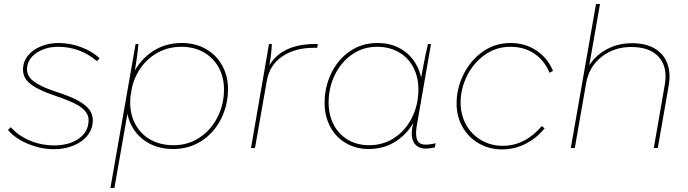

<svg xmlns="http://www.w3.org/2000/svg" viewBox="-20 -740 3440 960"><path d="M20 -90 34 -104Q72 -61 129.5 -37Q187 -13 251 -13Q326 -13 374 -47Q422 -81 423 -137Q424 -159 411 -177.5Q398 -196 373 -212Q334 -235 254 -262Q195 -282 160.5 -301.5Q126 -321 110.5 -342.5Q95 -364 95 -392Q95 -431 119.5 -461.5Q144 -492 185 -508.5Q226 -525 273 -525Q330 -525 385 -504.5Q440 -484 478 -449L465 -434Q423 -470 374 -488Q325 -506 272 -506Q206 -506 160.5 -474Q115 -442 115 -393Q115 -365 136.5 -343.5Q158 -322 207 -301Q242 -287 267 -279Q332 -258 370 -237Q408 -216 426 -192.5Q444 -169 444 -139Q444 -97 418.5 -64Q393 -31 348.5 -12.5Q304 6 250 6Q184 6 119.5 -21Q55 -48 20 -90Z M658 -520H672Q669 -479 662 -435Q655 -391 651 -366L649 -354L648 -347L552 200H532ZM612 -223Q612 -302 646 -371.5Q680 -441 743 -483Q806 -525 889 -525Q957 -525 1009.5 -495Q1062 -465 1091 -412.5Q1120 -360 1120 -294Q1120 -216 1086 -147Q1052 -78 989.5 -36.5Q927 5 846 5Q776 5 723 -24.5Q670 -54 641 -106Q612 -158 612 -223ZM1100 -292Q1100 -354 1073.5 -402.5Q1047 -451 998.5 -478.5Q950 -506 887 -506Q813 -506 754.5 -468.5Q696 -431 663.5 -367Q631 -303 631 -227Q631 -166 657.5 -117.5Q684 -69 733 -41.5Q782 -14 848 -14Q921 -14 978.5 -52.5Q1036 -91 1068 -155Q1100 -219 1100 -292Z M1325 -520H1339Q1339 -499 1334.5 -463Q1330 -427 1322 -388L1317 -395Q1347 -458 1407.5 -489Q1468 -520 1555 -520H1569L1566 -501Q1558 -501 1549 -501Q1455 -501 1391.5 -458Q1328 -415 1314 -336L1255 0H1235Z M2045 -119 2059 -178 2083 -339Q2087 -358 2090 -376Q2108 -472 2120 -520H2135L2065 -118Q2056 -70 2064.5 -43.5Q2073 -17 2108 -17Q2133 -17 2158 -24L2154 -3Q2130 3 2109 3Q2067 3 2049 -28Q2031 -59 2045 -119ZM2091 -297Q2091 -218 2058.5 -148.5Q2026 -79 1965 -37Q1904 5 1824 5Q1759 5 1708.5 -25Q1658 -55 1630.5 -107.5Q1603 -160 1603 -226Q1603 -304 1636 -373Q1669 -442 1729 -483.5Q1789 -525 1867 -525Q1934 -525 1984.5 -495.5Q2035 -466 2063 -414Q2091 -362 2091 -297ZM1623 -228Q1623 -166 1648 -117.5Q1673 -69 1719 -41.5Q1765 -14 1826 -14Q1897 -14 1953 -51.5Q2009 -89 2040.5 -153Q2072 -217 2072 -293Q2072 -354 2047 -402.5Q2022 -451 1975 -478.5Q1928 -506 1865 -506Q1795 -506 1740 -467.5Q1685 -429 1654 -365Q1623 -301 1623 -228Z M2263 -223Q2263 -298 2297.5 -368Q2332 -438 2393.5 -481.5Q2455 -525 2532 -525Q2606 -525 2662 -487.5Q2718 -450 2745 -386L2728 -376Q2702 -438 2651.5 -472Q2601 -506 2532 -506Q2460 -506 2403 -465Q2346 -424 2314.5 -359.5Q2283 -295 2283 -227Q2283 -167 2310 -117.5Q2337 -68 2385.5 -39.5Q2434 -11 2494 -11Q2550 -11 2599.5 -36.5Q2649 -62 2689 -110L2703 -98Q2662 -48 2607 -20.5Q2552 7 2491 7Q2426 7 2374 -23Q2322 -53 2292.5 -105.5Q2263 -158 2263 -223Z M2960 -720H2980L2854 0H2834ZM3140 -524Q3210 -524 3255 -496.5Q3300 -469 3317 -421.5Q3334 -374 3324 -315L3269 0H3249L3304 -317Q3319 -404 3274.5 -454.5Q3230 -505 3136 -505Q3050 -505 2987.5 -455.5Q2925 -406 2911 -325L2908 -379Q2937 -446 2999 -485Q3061 -524 3140 -524Z"/></svg>

Font: Fixel Italic Variable Display Thin
Style: Italic
Weight: 100
Italic angle: -10°
Designer: AlfaBravo + MacPaw
Foundry: Kyrylo Tkachov, Marchela Mozhyna, Serhii Makarenko, Maria Weinstein, Zakhar Kryvoshyya
Version: Version 1.210;Glyphs 3.2 (3217)